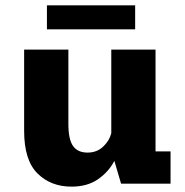

<svg xmlns="http://www.w3.org/2000/svg" viewBox="-20 -685 690 716"><path d="M246.5 11Q169.5 11 119.8 -38.2Q70 -87.5 70 -197V-500H235V-222.5Q235 -165.5 252.2 -140.8Q269.5 -116 306.5 -116Q341 -116 364.5 -138Q388 -160 395 -188V-500H560V-120.5H616V0H431.5L406.5 -85Q385.5 -44.5 345.8 -16.8Q306 11 246.5 11ZM155 -575.5V-665H484V-575.5Z"/></svg>

Font: Trispace
Style: Bold
Weight: 700
Designer: Tyler Finck
Foundry: Etcetera Type Company
Version: Version 1.210; ttfautohint (v1.8.3)